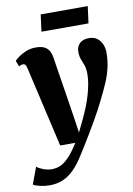

<svg xmlns="http://www.w3.org/2000/svg" viewBox="-134 -813 782 1129"><g transform="rotate(-10 257.5 -248.5)"><path d="M59.5 -449Q56 -464.5 51 -470.5Q46 -476.5 38.5 -476.5Q32 -476.5 25.8 -474.5Q19.5 -472.5 13 -468L-1 -503.5Q5.5 -511.5 23.8 -525Q42 -538.5 69 -549.8Q96 -561 128 -561Q157.5 -561 176.2 -552.8Q195 -544.5 205.5 -528.2Q216 -512 220 -488.5Q227 -444.5 234.2 -398.2Q241.5 -352 249 -305Q256.5 -258 263.8 -211.5Q271 -165 278 -119.5L292 -24.5L327 -97Q343.5 -131.5 357 -165.5Q370.5 -199.5 380 -232.2Q389.5 -265 395 -296Q400.5 -327 400.5 -355.5Q400 -388.5 392.8 -408.2Q385.5 -428 378 -446.5Q370.5 -465 370.5 -493.5Q370.5 -522.5 389.8 -541.8Q409 -561 445.5 -561Q475.5 -561 494.8 -546.2Q514 -531.5 523.5 -508.5Q533 -485.5 533 -461.5Q533 -411 522.5 -367Q512 -323 493.5 -280.8Q475 -238.5 451.5 -191.5Q439 -165.5 422.2 -134.2Q405.5 -103 386.2 -69.8Q367 -36.5 347.5 -4Q328 28.5 310 57.5Q292 86.5 277.5 109Q244 163 211 194.2Q178 225.5 143.5 238.5Q109 251.5 69 251.5Q40.5 251.5 11 244.5Q-18.5 237.5 -28.5 230L9 129.5Q19.5 140 46.2 150.2Q73 160.5 98.5 160.5Q130.5 160.5 156.8 146.2Q183 132 208 103.5Q233 75 260.5 31.5H170ZM191 -747.5H472L458.5 -646.5H177.5Z"/></g></svg>

Font: Merriweather 36pt Black
Style: Italic
Weight: 900
Italic angle: -7.8°
Version: Version 2.101